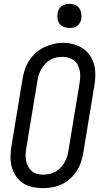

<svg xmlns="http://www.w3.org/2000/svg" viewBox="-20 -968 540 996"><path d="M202 8Q174 8 147 2Q120 -4 98.5 -18.5Q77 -33 62 -55.5Q47 -78 40.5 -104Q34 -130 34.5 -158Q35 -186 40 -214L97 -559Q101 -584 109 -608Q117 -632 131.5 -654Q146 -676 166 -694Q186 -712 209.5 -723Q233 -734 257.5 -740Q282 -746 307 -746Q335 -746 361.5 -738.5Q388 -731 410 -716.5Q432 -702 447 -679.5Q462 -657 468.5 -631Q475 -605 474.5 -577Q474 -549 469 -521L412 -176Q408 -151 400 -127Q392 -103 378 -81Q364 -59 344 -41Q324 -23 300.5 -12Q277 -1 252 3.5Q227 8 202 8ZM204 -62Q220 -62 236 -65.5Q252 -69 267 -77Q282 -85 294 -97.5Q306 -110 314.5 -125Q323 -140 328 -155.5Q333 -171 335 -187L392 -532Q395 -549 396 -566Q397 -583 394 -599Q391 -615 384 -630Q377 -645 364.5 -654.5Q352 -664 336 -668.5Q320 -673 303 -673Q287 -673 271 -669.5Q255 -666 240.5 -657.5Q226 -649 214.5 -636.5Q203 -624 194.5 -609.5Q186 -595 181 -579.5Q176 -564 174 -548L117 -203Q114 -186 113 -169Q112 -152 115 -136Q118 -120 125 -106Q132 -92 143.5 -81.5Q155 -71 171 -66.5Q187 -62 204 -62ZM340 -823Q325 -823 311.5 -828Q298 -833 289.5 -844.5Q281 -856 278.5 -870.5Q276 -885 279 -900Q281 -910 286 -920Q291 -930 300 -936.5Q309 -943 319.5 -945.5Q330 -948 340 -948Q355 -948 369 -942.5Q383 -937 391 -925.5Q399 -914 401.5 -899.5Q404 -885 402 -870Q400 -860 394.5 -850Q389 -840 380 -833.5Q371 -827 360.5 -825Q350 -823 340 -823Z"/></svg>

Font: Iosevka Slab
Style: Italic
Weight: 400
Italic angle: -9°
Monospace: yes
Designer: Belleve Invis
Foundry: Belleve Invis
Version: Version 11.1.0; ttfautohint (v1.8.3)